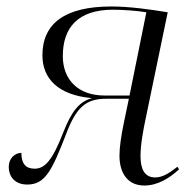

<svg xmlns="http://www.w3.org/2000/svg" viewBox="-20 -563 602 593"><path d="M426 10C468 10 505 -14 533 -40L528 -48C501 -27 482 -15 459 -15C427 -15 414 -40 414 -81C414 -116 422 -160 431 -202L498 -525C444 -534 379 -543 324 -543C181 -543 111 -491 111 -392C111 -321 159 -269 264 -260C225 -249 201 -220 175 -153C143 -71 120 -42 87 -42C59 -42 46 -58 46 -91C24 -90 7 -73 7 -47C7 -19 25 7 64 7C119 7 140 -35 183 -146C216 -234 246 -258 309 -258H378L363 -186C354 -143 349 -108 349 -82C349 -30 373 10 426 10ZM303 -268C221 -268 174 -317 174 -390C174 -478 221 -533 329 -533C357 -533 404 -530 432 -525L380 -268Z"/></svg>

Font: Noto Serif Display Light
Style: Italic
Weight: 300
Italic angle: -12°
Designer: Monotype Design Team
Foundry: Monotype Imaging Inc.
Version: Version 2.009